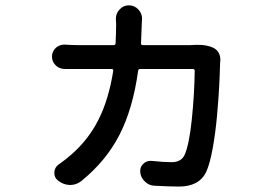

<svg xmlns="http://www.w3.org/2000/svg" viewBox="-20 -640 1040 716"><path d="M710 -472.7Q715.8 -472.7 720.7 -472.7Q752 -472.7 775.4 -461.9Q801.8 -448.2 801.8 -416L800.8 -405.3Q799.8 -365.2 797.4 -317.9Q794.9 -270.5 789.1 -206.1Q783.2 -141.6 772.9 -85.4Q762.7 -29.3 749 1Q722.7 55.7 647.5 55.7Q616.2 55.7 556.6 52.7Q535.2 51.8 520.5 37.1Q502.9 20.5 502.9 -2.9Q502.9 -18.6 514.6 -29.3Q525.4 -40 541 -40Q543.9 -40 545.9 -40Q590.8 -35.2 620.1 -35.2Q655.3 -35.2 668 -61.5Q685.5 -99.6 695.3 -194.8Q705.1 -290 706.1 -376Q706.1 -382.8 698.2 -382.8H502.9Q496.1 -382.8 495.1 -376Q475.6 -234.4 425.3 -136.7Q375 -39.1 283.2 35.2Q264.6 49.8 242.2 49.8Q240.2 49.8 239.3 49.8Q215.8 48.8 196.3 33.2Q182.6 22.5 182.6 5.9Q182.6 -16.6 201.2 -28.3Q228.5 -47.9 247.1 -64.5Q310.5 -120.1 348.1 -195.3Q385.7 -270.5 402.3 -376Q403.3 -382.8 395.5 -382.8H272.5Q240.2 -382.8 222.7 -382.8Q222.7 -382.8 221.7 -382.8Q202.1 -382.8 188.5 -395.5Q173.8 -409.2 173.8 -428.7Q173.8 -448.2 188.5 -461.9Q202.1 -473.6 219.7 -473.6Q220.7 -473.6 222.7 -473.6Q248 -471.7 272.5 -471.7H403.3Q411.1 -471.7 411.1 -479.5Q413.1 -522.5 413.1 -550.8L412.1 -570.3Q412.1 -589.8 425.8 -604.5Q439.5 -620.1 460.9 -620.1Q481.4 -620.1 496.1 -604.5Q509.8 -589.8 509.8 -570.3Q509.8 -567.4 508.8 -553.7Q506.8 -504.9 505.9 -479.5Q504.9 -471.7 512.7 -471.7H689.5Q699.2 -471.7 710 -472.7Z"/></svg>

Font: Gen Jyuu Gothic Medium
Style: Regular
Weight: 500
Designer: [Source Han Sans]
Ryoko NISHIZUKA  (kana & ideographs); Paul D. Hunt (Latin, Greek & Cyrillic); Wenlong ZHANG  (bopomofo
Version: Version 1.002.20150607